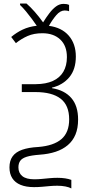

<svg xmlns="http://www.w3.org/2000/svg" viewBox="-20 -867 517 1079"><path d="M336.9 -845.2Q345.7 -845.2 353.3 -844Q360.8 -842.8 368.2 -839.4V-803.7Q362.8 -806.2 356 -807.1Q349.1 -808.1 343.8 -808.1Q318.8 -808.1 296.6 -782.2Q274.4 -756.3 254.9 -721.7Q326.7 -712.4 366.5 -666.5Q406.2 -620.6 406.2 -549.3Q406.2 -477.1 369.6 -433.1Q333 -389.2 272 -374.5V-371.6Q343.3 -359.9 381.1 -315.9Q418.9 -272 418.9 -195.3Q418.9 -146.5 404.1 -110.8Q389.2 -75.2 360.8 -51.3Q332.5 -27.3 292.7 -14.2Q252.9 -1 202.6 2.4Q156.2 5.9 130.4 13.9Q104.5 22 94 36.4Q83.5 50.8 83.5 73.7Q83.5 105 105.5 122.8Q127.4 140.6 172.9 140.6Q194.8 140.6 216.3 138.4Q237.8 136.2 259.5 134.3Q281.2 132.3 302.7 132.3Q326.7 132.3 346.2 135.3Q365.7 138.2 380.9 144V191.9Q368.7 185.1 347.9 180.9Q327.1 176.8 302.2 176.8Q280.8 176.8 259.8 178.7Q238.8 180.7 216.8 182.6Q194.8 184.6 170.9 184.6Q126.5 184.6 95.7 171.9Q64.9 159.2 49.1 134.5Q33.2 109.9 33.2 73.7Q33.2 36.1 50.8 11.7Q68.4 -12.7 104.5 -25.4Q140.6 -38.1 195.3 -41Q281.7 -47.9 325.2 -85.2Q368.7 -122.6 368.7 -196.3Q368.7 -275.4 320.6 -312.5Q272.5 -349.6 179.2 -349.6H102.5V-394H181.6Q238.3 -394.5 277.1 -412.1Q315.9 -429.7 335.9 -463.6Q356 -497.6 356 -545.9Q356 -609.9 318.6 -645Q281.2 -680.2 218.3 -680.2Q170.4 -680.2 135 -664.6Q99.6 -648.9 69.3 -624.5L43 -659.2Q72.3 -684.1 107.4 -700.7Q142.6 -717.3 186.5 -722.2Q175.8 -738.3 159.7 -760Q143.6 -781.7 126 -803Q108.4 -824.2 92.8 -838.9V-847.2H128.9Q150.9 -828.1 175 -800.8Q199.2 -773.4 222.2 -741.2Q239.7 -769.5 257.6 -793Q275.4 -816.4 294.9 -830.8Q314.5 -845.2 336.9 -845.2Z"/></svg>

Font: Open Sans SemiCondensed Light
Style: Regular
Weight: 300
Width: 4
Designer: Monotype Design Team
Foundry: Monotype Imaging Inc.
Version: Version 3.000